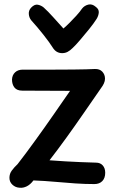

<svg xmlns="http://www.w3.org/2000/svg" viewBox="-20 -864 542 896"><path d="M84 -441Q59 -441 47.5 -455.5Q36 -470 36 -493Q37 -514 50.5 -526.5Q64 -539 86 -539Q172 -539 229 -539Q286 -539 322.5 -539.5Q359 -540 382 -540.5Q405 -541 422 -542Q445 -543 457.5 -529.5Q470 -516 470 -497Q470 -486 465 -475Q460 -464 453 -455Q412 -396 371 -336.5Q330 -277 289.5 -221Q249 -165 211 -116Q250 -113 285.5 -111Q321 -109 356 -107.5Q391 -106 428 -105Q448 -105 459.5 -92Q471 -79 471 -58Q471 -33 457.5 -19Q444 -5 420 -5Q378 -5 332 -8Q286 -11 237.5 -15.5Q189 -20 136 -22Q122 -3 105 5.5Q88 14 71 12Q52 11 38 -2Q24 -15 24 -34Q24 -53 35 -68Q46 -83 62 -98Q80 -121 100.5 -148.5Q121 -176 143 -206.5Q165 -237 187.5 -268.5Q210 -300 231 -330.5Q252 -361 271.5 -389Q291 -417 307 -440ZM363 -824Q374 -838 392 -842.5Q410 -847 427 -832Q442 -821 441 -806Q440 -791 431 -776Q417 -754 395.5 -727.5Q374 -701 353.5 -677Q333 -653 319 -640Q307 -628 295.5 -622Q284 -616 270 -616Q256 -616 245 -622.5Q234 -629 226 -642Q211 -666 183 -701.5Q155 -737 126 -769Q116 -781 114.5 -798Q113 -815 125 -828Q141 -845 156.5 -842Q172 -839 184 -829Q205 -810 230 -782Q255 -754 276 -731Q289 -742 304.5 -757.5Q320 -773 336 -790.5Q352 -808 363 -824Z"/></svg>

Font: Playpen Sans Medium
Style: Regular
Weight: 500
Designer: Laura Meseguer, Veronika Burian, José Scaglione
Foundry: TypeTogether
Version: Version 1.001